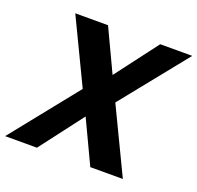

<svg xmlns="http://www.w3.org/2000/svg" viewBox="-136 -832 991 964"><g transform="rotate(20 359.5 -350.0)"><path d="M-13 0 272 -356 107 -700H282L389 -473L561 -700H732L449 -348L616 0H442L333 -231L157 0Z"/></g></svg>

Font: DM Sans 24pt Black
Style: Italic
Weight: 900
Italic angle: -10°
Designer: Colophon Foundry, Jonny Pinhorn
Foundry: Colophon Foundry
Version: Version 4.004;gftools[0.9.30]